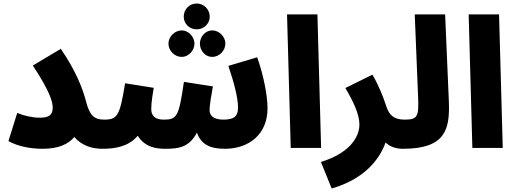

<svg xmlns="http://www.w3.org/2000/svg" viewBox="-20 -842 2940 1093"><path d="M207 -172C164 -172 117 -183 78 -199L28 -39C86 -6 161 5 224 5C310 5 368 -20 403 -62C444 -15 500 5 562 5C624 5 657 -29 657 -80C657 -124 631 -161 572 -161C519 -161 490 -183 470 -264C450 -341 410 -442 326 -564L167 -469C262 -324 280 -265 280 -229C280 -187 258 -172 207 -172Z M1100 -675C1141 -675 1174 -708 1174 -747C1174 -788 1141 -822 1100 -822C1057 -822 1026 -788 1026 -747C1026 -708 1057 -675 1100 -675ZM1015 -518C1053 -518 1087 -554 1087 -594C1087 -632 1053 -669 1015 -669C973 -669 939 -632 939 -594C939 -554 973 -518 1015 -518ZM1188 -518C1229 -518 1263 -554 1263 -594C1263 -632 1229 -669 1188 -669C1148 -669 1118 -632 1118 -594C1118 -554 1148 -518 1188 -518Z M562 5C638 5 712 -8 764 -69C806 -4 867 5 921 5C997 5 1057 -3 1101 -87C1126 -17 1179 5 1260 5C1399 5 1503 -79 1503 -225C1503 -297 1480 -416 1444 -516L1280 -467C1313 -370 1335 -284 1335 -230C1335 -180 1313 -161 1251 -161C1195 -161 1173 -185 1173 -215C1173 -244 1184 -305 1192 -350L1027 -376C998 -178 988 -161 912 -161C859 -161 841 -186 841 -222C841 -262 851 -315 855 -342L692 -368C662 -182 649 -161 572 -161Z M1635 0H1808L1787 -760H1614Z M1868 231C2043 181 2137 76 2175 -31C2199 -7 2233 5 2274 5C2336 5 2369 -29 2369 -80C2369 -124 2343 -161 2284 -161C2228 -161 2197 -181 2179 -237C2162 -290 2135 -358 2100 -417L1946 -341C1994 -260 2026 -189 2026 -133C2026 -64 1973 29 1807 80Z M2274 5C2519 5 2542 -108 2535 -270L2514 -760H2341L2360 -292C2365 -178 2357 -161 2284 -161Z M2669 0H2842L2821 -760H2648Z"/></svg>

Font: Noto Sans Arabic SemCond Blk
Style: Regular
Weight: 900
Width: 4
Designer: Monotype Design Team, Nadine Chahine, Nizar Qandah and Khaled Hosny
Foundry: Monotype Imaging Inc.
Version: Version 2.012